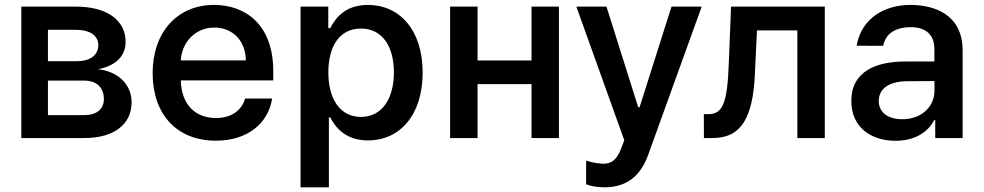

<svg xmlns="http://www.w3.org/2000/svg" viewBox="-20 -573 4083 797"><path d="M68.5 0H331.3C454.9 0 526.3 -58.9 526.3 -147.7C526.3 -226.2 465.6 -277.7 386.4 -285.5C456.3 -299 501.4 -336.6 501.4 -399.1C501.4 -490.1 422.2 -545.5 296.2 -545.5H68.5ZM179 -95.2V-238.3H331.3C381 -238.3 411.2 -209.2 411.2 -161.6C411.2 -120.4 381 -95.2 331.3 -95.2ZM179 -318.9V-449.2H296.2C353.3 -449.2 388.1 -425.1 388.1 -385.7C388.1 -344.1 354 -318.9 297.9 -318.9Z M876.1 11C1009.2 11 1094.1 -62.5 1109.7 -164.1H997.5C983 -113.3 938.6 -83.1 877.1 -83.1C790.1 -83.1 733.3 -138.8 730.5 -239.3H1114.3V-277.7C1114.3 -471.9 997.9 -552.6 868.6 -552.6C714.5 -552.6 613.6 -437.5 613.6 -269.2C613.6 -99.1 713.1 11 876.1 11ZM730.5 -322.4C734.7 -396 788.7 -458.5 870 -458.5C948.2 -458.5 1000 -400.9 1000.4 -322.4Z M1227.6 204.5H1345.2V-85.6H1350.9C1370.7 -47.9 1411.2 9.9 1507.8 9.9C1638.5 9.9 1734.4 -93.8 1734.4 -271.7C1734.4 -451.3 1636.4 -552.6 1507.5 -552.6C1408.4 -552.6 1370.4 -492.9 1350.9 -456.3H1342.7V-545.5H1227.6ZM1343 -272.7C1343 -382.5 1390.6 -454.5 1478.3 -454.5C1568.9 -454.5 1615.1 -377.5 1615.1 -272.7C1615.1 -166.9 1568.2 -87.7 1478.3 -87.7C1391.3 -87.7 1343 -162.3 1343 -272.7Z M1962.4 -545.5H1848.4V0H1962.4V-223.7H2186.4V0H2300.1V-545.5H2186.4V-322.1H1962.4Z M2489 204.5C2583.1 204.5 2639.9 155.9 2670.8 69.2L2892.8 -545.5H2767.4L2634.9 -127.8H2629.3L2497.5 -545.5H2372.5L2571.4 9.2L2558.9 41.9C2541.2 89.8 2518.5 106.2 2486.9 106.5C2472.7 106.9 2441.4 103.3 2413 93.8V191.8C2428.3 198.5 2455.6 204.5 2489 204.5Z M2902 0H2938.9C3057.2 0 3105.5 -85.2 3113.6 -266.3L3122.2 -446.7H3289.8V0H3403.8V-545.5H3014.6L3005 -304C2998.9 -143.5 2979 -99.1 2920.5 -99.1H2901.6Z M3697.4 11.4C3785.5 11.4 3836.3 -31.6 3858 -74.6H3862.2V0H3975.9V-363.6C3975.9 -515.3 3854.8 -552.6 3759.2 -552.6C3652.7 -552.6 3555.8 -498.2 3535.9 -383.2L3646 -382.8C3655.5 -430.8 3693.5 -460.2 3760.7 -460.2C3824.6 -460.2 3858.7 -427.2 3858.7 -369.7V-317.8H3740.4C3616.8 -318.2 3513.8 -277 3513.8 -153.4C3513.8 -46.5 3593.4 11.4 3697.4 11.4ZM3627.8 -154.1C3627.8 -207 3674 -235.1 3744 -235.8L3859 -236.5V-196C3859 -133.5 3808.6 -78.1 3725.5 -78.1C3668.7 -78.1 3627.8 -104 3627.8 -154.1Z"/></svg>

Font: Magic Ui Pro Semi Bold
Style: Regular
Weight: 600
Designer: Stefan Endress, Andreas Faust
Version: Version 1.000;FEAKit 1.0